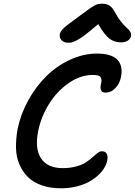

<svg xmlns="http://www.w3.org/2000/svg" viewBox="-20 -1033 722 1028"><path d="M344.2 -804.2Q322.8 -804.2 310.1 -817.1Q297.4 -830.1 299.8 -849.1Q302.2 -863.8 319.6 -880.9Q336.9 -897.9 400.9 -943.8Q416 -954.6 436.3 -969.7Q456.5 -984.9 464.4 -990.2Q472.2 -995.6 484.1 -1002.4Q496.1 -1009.3 505.1 -1011.2Q514.2 -1013.2 525.9 -1013.2Q552.2 -1013.2 568.1 -1002Q584 -990.7 598.1 -962.9Q612.8 -935.5 630.4 -914.1Q647.9 -892.6 659.4 -883.3Q670.9 -874 677.2 -863Q683.6 -852.1 681.2 -838.9Q678.2 -824.2 663.6 -815.2Q648.9 -806.2 628.9 -806.2Q592.3 -806.2 566.2 -825.9Q540 -845.7 505.9 -903.8Q464.4 -868.2 436.3 -846.9Q408.2 -825.7 390.9 -816.9Q373.5 -808.1 365 -806.2Q356.4 -804.2 344.2 -804.2ZM306.2 -24.9Q248.5 -24.9 203.4 -40.8Q158.2 -56.6 129.6 -85Q101.1 -113.3 84 -152.8Q66.9 -192.4 65.7 -240Q64.5 -287.6 74.2 -341.8Q90.3 -421.4 130.9 -495.1Q171.4 -568.8 227.3 -624.3Q283.2 -679.7 354.5 -712.9Q425.8 -746.1 499 -746.1Q576.7 -746.1 608.2 -713.4Q639.6 -680.7 627.9 -621.1Q621.1 -585.9 598.1 -561.5Q575.2 -537.1 543.9 -537.1Q524.4 -537.1 520 -552.5Q515.6 -567.9 522 -588.9Q526.4 -609.9 517.8 -620.8Q509.3 -631.8 477.1 -631.8Q410.2 -631.8 347.2 -587.9Q284.2 -543.9 241.7 -475.1Q199.2 -406.2 184.1 -330.1Q165.5 -235.4 200.4 -184.1Q235.4 -132.8 314.9 -132.8Q356 -132.8 388.9 -142.1Q421.9 -151.4 441.4 -164.6Q460.9 -177.7 475.6 -191.2Q490.2 -204.6 502.4 -213.9Q514.6 -223.1 524.9 -223.1Q543.9 -223.1 551.3 -210Q558.6 -196.8 554.2 -173.8Q550.3 -154.3 538.3 -134Q526.4 -113.8 505.1 -94.2Q483.9 -74.7 455.8 -59.3Q427.7 -43.9 388.9 -34.4Q350.1 -24.9 306.2 -24.9Z"/></svg>

Font: Shantell Sans Bouncy
Style: Italic
Weight: 500
Italic angle: -11.31°
Designer: Stephen Nixon, Anya Danilova, Shantell Martin
Foundry: Arrow Type
Version: Version 1.006;[9816181b4]